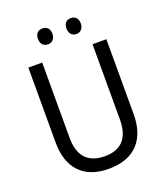

<svg xmlns="http://www.w3.org/2000/svg" viewBox="-162 -1013 978 1133"><g transform="rotate(-20 327.0 -446.5)"><path d="M193 -854C193 -820 213 -803 239 -803C263 -803 284 -820 284 -854C284 -888 263 -903 239 -903C213 -903 193 -888 193 -854ZM372 -854C372 -820 392 -803 417 -803C441 -803 462 -820 462 -854C462 -888 441 -903 417 -903C392 -903 372 -888 372 -854ZM572 -242V-714H485V-241C485 -132 437 -68 329 -68C223 -68 169 -127 169 -240V-714H82V-243C82 -84 166 10 325 10C492 10 572 -89 572 -242Z"/></g></svg>

Font: Noto Sans Georgian SemiCondensed
Style: Regular
Weight: 400
Width: 4
Designer: Monotype Design Team, Akaki Razmadze
Foundry: Google LLC
Version: Version 2.005